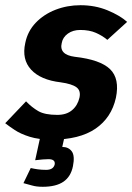

<svg xmlns="http://www.w3.org/2000/svg" viewBox="-43 -528 508 737"><path d="M-23 -55 57 -139Q79 -116 104 -101.5Q129 -87 177 -87Q212 -87 233.5 -105Q255 -123 262 -153Q268 -180 250.5 -193Q233 -206 190 -212Q113 -221 76.5 -260.5Q40 -300 54 -363Q63 -408 94 -440.5Q125 -473 170 -490.5Q215 -508 266 -508Q322 -508 369.5 -488.5Q417 -469 445 -444L369 -375Q350 -391 325 -402Q300 -413 265 -413Q237 -413 217.5 -399Q198 -385 194 -363Q183 -318 244 -310Q342 -299 379.5 -262.5Q417 -226 402 -153Q385 -76 323.5 -34Q262 8 156 8Q106 8 71 -3Q36 -14 13.5 -29Q-9 -44 -23 -55ZM143 83Q136 83 121.5 84Q107 85 92 87L111 0H204L196 36Q220 36 232.5 53Q245 70 237 110Q229 150 200.5 169.5Q172 189 121 189Q97 189 80 184Q63 179 47 175L75 117Q88 120 102.5 122Q117 124 134 124Q162 124 167 103Q170 83 143 83Z"/></svg>

Font: Epunda Sans
Style: Bold Italic
Weight: 700
Italic angle: -12.0243°
Designer: Simon Atzbach
Foundry: typofactur
Version: Version 2.204; ttfautohint (v1.8.4.7-5d5b)